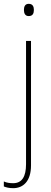

<svg xmlns="http://www.w3.org/2000/svg" viewBox="-52 -742 268 1003"><path d="M73 -690C73 -673 79 -658 98 -658C119 -658 125 -672 125 -690C125 -706 120 -722 98 -722C78 -722 73 -706 73 -690ZM17 241C68 241 110 206 110 122V-528H84V116C84 180 63 215 17 215C0 215 -17 213 -32 206V232C-20 237 -4 241 17 241Z"/></svg>

Font: Noto Sans Armenian SemiCondensed Thin
Style: Regular
Weight: 100
Width: 4
Designer: Monotype Design Team
Foundry: Monotype Imaging Inc.
Version: Version 2.008